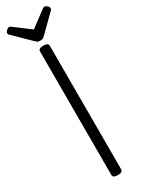

<svg xmlns="http://www.w3.org/2000/svg" viewBox="-354 -1440 1122 1490"><g transform="rotate(-30 207.0 -695.0)"><path d="M207 14Q185 14 174 7Q163 0 163 -14V-1119Q163 -1133 174 -1139.5Q185 -1146 207 -1146Q229 -1146 240 -1139.5Q251 -1133 251 -1119V-14Q251 0 240 7Q229 14 207 14ZM367 -1404Q376 -1404 389 -1392.5Q402 -1381 402 -1370Q402 -1368 401.5 -1364Q401 -1360 396 -1354L251 -1211Q244 -1205 235.5 -1198Q227 -1191 207 -1191Q188 -1191 180 -1198Q172 -1205 165 -1211L19 -1354Q14 -1360 13.5 -1364Q13 -1368 13 -1370Q13 -1381 26 -1392.5Q39 -1404 48 -1404Q55 -1404 60.5 -1400.5Q66 -1397 73 -1392L207 -1291L342 -1392Q350 -1397 355 -1400.5Q360 -1404 367 -1404Z"/></g></svg>

Font: Playwrite BR
Style: Regular
Weight: 400
Designer: Veronika Burian, José Scaglione
Foundry: TypeTogether
Version: Version 1.002